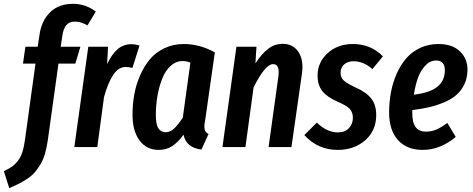

<svg xmlns="http://www.w3.org/2000/svg" viewBox="-88 -775 2493 1012"><path d="M307.1 -661.1Q277.3 -661.1 261.5 -642.6Q245.6 -624 240.2 -584L231.9 -528.8H335.9L309.1 -439.9H220.2L164.1 -37.1Q158.2 3.9 148.7 36.4Q139.2 68.8 124 93.3Q108.9 117.7 93.5 135.3Q78.1 152.8 54.4 168.2Q30.8 183.6 11 193.6Q-8.8 203.6 -39.1 216.8L-67.9 127Q-42 115.2 -25.6 103.8Q-9.3 92.3 5.6 73.7Q20.5 55.2 29.5 27.6Q38.6 0 43.9 -40L99.1 -439.9H33.2L45.9 -528.8H110.8L120.1 -590.8Q130.4 -665.5 176 -710.2Q221.7 -754.9 296.9 -754.9Q363.8 -754.9 417 -713.9L373 -641.1Q339.8 -661.1 307.1 -661.1Z M604.5 -542Q624.5 -542 647.5 -535.2L609.9 -417Q591.3 -421.9 574.7 -421.9Q536.6 -421.9 509.3 -381.3Q481.9 -340.8 460.4 -264.2L424.8 0H303.7L377.4 -528.8H481.4L476.6 -437Q501 -488.8 531.5 -515.4Q562 -542 604.5 -542Z M881.3 -543Q964.4 -543 1044.4 -499L992.7 -136.2Q987.3 -110.8 990.5 -94Q993.7 -77.1 1011.2 -68.8L973.6 13.2Q893.1 3.4 879.4 -64.9Q850.6 -25.4 820.1 -5.1Q789.6 15.1 748.5 15.1Q684.1 15.1 647.2 -35.2Q610.4 -85.4 610.4 -169.9Q610.4 -223.6 619.4 -274.9Q628.4 -326.2 649.4 -375.2Q670.4 -424.3 700.9 -461.2Q731.4 -498 777.8 -520.5Q824.2 -543 881.3 -543ZM874.5 -453.1Q838.9 -453.1 810.8 -427.2Q782.7 -401.4 766.4 -359.1Q750 -316.9 741.7 -268.1Q733.4 -219.2 733.4 -168Q733.4 -120.6 746.3 -99.4Q759.3 -78.1 785.6 -78.1Q809.6 -78.1 830.1 -97.7Q850.6 -117.2 875.5 -154.8L915.5 -444.8Q895 -453.1 874.5 -453.1Z M1402.3 -543.9Q1457 -543.9 1485.4 -500.7Q1513.7 -457.5 1503.4 -386.2L1448.2 0H1327.6L1379.4 -372.1Q1387.7 -437 1351.6 -437Q1309.6 -437 1248.5 -314L1205.6 0H1084.5L1158.2 -528.8H1263.7L1258.3 -440.9Q1290 -490.2 1324.5 -517.1Q1358.9 -543.9 1402.3 -543.9Z M1772 -543Q1866.7 -543 1930.2 -478L1875 -411.1Q1827.6 -452.1 1775.9 -452.1Q1744.1 -452.1 1725.6 -435.3Q1707 -418.5 1707 -390.1Q1707 -366.2 1724.6 -350.1Q1742.2 -334 1788.1 -313Q1841.8 -289.6 1868.4 -256.1Q1895 -222.7 1895 -168.9Q1895 -86.4 1836.9 -35.6Q1778.8 15.1 1691.9 15.1Q1586.9 15.1 1516.1 -63L1582 -128.9Q1635.3 -77.1 1691.9 -77.1Q1731 -77.1 1751.5 -99.9Q1772 -122.6 1772 -153.8Q1772 -183.6 1754.9 -201.4Q1737.8 -219.2 1691.9 -238.8Q1636.7 -262.7 1611.3 -294.2Q1585.9 -325.7 1585.9 -377Q1585.9 -446.3 1638.7 -494.6Q1691.4 -543 1772 -543Z M2223.1 -543Q2295.9 -543 2336.4 -504.2Q2377 -465.3 2376 -405.8Q2375.5 -362.8 2358.6 -328.9Q2341.8 -294.9 2315.4 -272.7Q2289.1 -250.5 2250 -234.4Q2210.9 -218.3 2172.1 -209.5Q2133.3 -200.7 2085 -194.8V-181.2Q2085 -127.4 2103.3 -104.2Q2121.6 -81.1 2157.2 -81.1Q2186 -81.1 2211.7 -92Q2237.3 -103 2270 -127L2314 -53.2Q2232.4 15.1 2140.1 15.1Q2056.2 15.1 2009.3 -37.1Q1962.4 -89.4 1962.9 -186Q1963.4 -239.7 1972.9 -290Q1982.4 -340.3 2002.9 -386.7Q2023.4 -433.1 2053.2 -467.5Q2083 -502 2126.7 -522.5Q2170.4 -543 2223.1 -543ZM2093.3 -275.9Q2177.2 -285.6 2217 -317.6Q2256.8 -349.6 2256.8 -404.8Q2256.8 -456.1 2210.9 -456.1Q2178.2 -456.1 2153.1 -428.7Q2127.9 -401.4 2114.5 -363.3Q2101.1 -325.2 2093.3 -275.9Z"/></svg>

Font: Fira Sans Compressed Medium
Style: Italic
Weight: 500
Width: 3
Italic angle: -8°
Designer: Carrois Corporate & Edenspiekermann AG
Foundry: Carrois Corporate GbR & Edenspiekermann AG
Version: Version 4.203;PS 004.203;hotconv 1.0.88;makeotf.lib2.5.64775